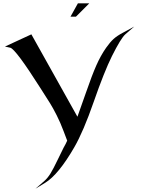

<svg xmlns="http://www.w3.org/2000/svg" viewBox="-20 -838 902 1163"><path d="M407 -737 452 -818H521L440 -737ZM387 14 365 -44Q346 -95 323.5 -139.5Q301 -184 283.5 -212Q266 -240 227 -301Q74 -542 42 -549L10 -556L170 -630L449 -131Q464 -171 500.5 -276.5Q537 -382 563.5 -442Q590 -502 623 -549Q647 -583 668 -602Q689 -621 723 -639L793 -677L739 -630Q712 -606 658 -498Q611 -403 548 -222Q485 -41 430 54Q334 220 254 269L195 305L250 257Q269 240 286 212.5Q303 185 329.5 129.5Q356 74 365 57Q379 33 387 14Z"/></svg>

Font: Roman Uncial Modern
Style: Medium
Weight: 500
Version: Version 001.000